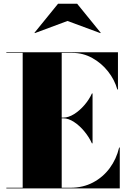

<svg xmlns="http://www.w3.org/2000/svg" viewBox="-20 -1038 710 1058"><path d="M15 0V-3.5H105V-746.5H15V-750H630V-545H626.5Q611.5 -598.5 575.5 -644.2Q539.5 -690 488.8 -718.2Q438 -746.5 379.5 -746.5H320V-3.5H369Q437.5 -3.5 492.5 -32.5Q547.5 -61.5 584.5 -111.5Q621.5 -161.5 636.5 -225H640V0ZM486.5 -248Q471.5 -281.5 445.5 -313.2Q419.5 -345 388.5 -365.5Q357.5 -386 329 -386H276.5V-390H329Q357.5 -390 388.2 -409.2Q419 -428.5 445.2 -459Q471.5 -489.5 486.5 -523H490V-248ZM172 -855.5 170 -857.5 300 -1017.5H405L535 -857.5L533 -855.5L352 -922.5Z"/></svg>

Font: Bodoni Moda 48pt Black
Style: Regular
Weight: 900
Designer: Owen Earl
Foundry: indestructible type
Version: Version 2.004